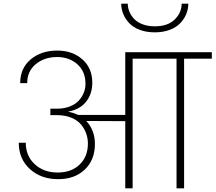

<svg xmlns="http://www.w3.org/2000/svg" viewBox="-20 -1024 1172 1044"><path d="M290 -433.1Q328.6 -433.1 359.4 -445.1Q390.1 -457 408.2 -476.8Q426.3 -496.6 435.5 -519.8Q444.8 -543 444.8 -567.9Q444.8 -635.3 400.6 -674.6Q356.4 -713.9 291 -713.9Q221.2 -713.9 174.6 -675.3Q127.9 -636.7 127.9 -571.8H89.8Q89.8 -652.8 146.7 -700.9Q203.6 -749 291 -749Q374 -749 428 -701.2Q481.9 -653.3 481.9 -574.2Q481.9 -514.2 448.7 -471.7Q415.5 -429.2 351.1 -417V-416Q377.4 -412.1 404.8 -398.9H661.1V-740.2H1131.8V-705.1H981V0H939.9V-705.1H701.2V0H661.1V-365.2L449.2 -366.2Q496.1 -315.4 496.1 -241.2Q496.1 -154.8 441.4 -102.3Q386.7 -49.8 295.9 -49.8Q202.6 -49.8 142.3 -105Q82 -160.2 82 -248H120.1Q120.1 -176.3 168.9 -131.1Q217.8 -85.9 293 -85.9Q368.2 -85.9 413.1 -129.4Q458 -172.9 458 -243.2Q458 -271.5 448.7 -297.9Q439.5 -324.2 420.4 -347.2Q401.4 -370.1 367.7 -384Q334 -397.9 290 -397.9H253.9V-433.1ZM821.8 -848.1Q775.9 -848.1 739.7 -861.8Q703.6 -875.5 682.4 -898.4Q661.1 -921.4 650.1 -948.2Q639.2 -975.1 639.2 -1003.9H674.8Q674.8 -981.4 683.6 -960.4Q692.4 -939.5 709.5 -921.1Q726.6 -902.8 755.6 -891.8Q784.7 -880.9 821.8 -880.9Q892.6 -880.9 930.2 -918.2Q967.8 -955.6 967.8 -1003.9H1003.9Q1003.9 -975.1 992.9 -948Q981.9 -920.9 960.4 -898.2Q939 -875.5 903.1 -861.8Q867.2 -848.1 821.8 -848.1Z"/></svg>

Font: SVN-Poppins ExtraLight
Style: Regular
Weight: 200
Designer: Ninad Kale (Devanagari), Jonny Pinhorn (Latin)
Foundry: Indian Type Foundry
Version: Version 3.002 2017